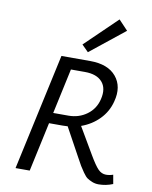

<svg xmlns="http://www.w3.org/2000/svg" viewBox="-98 -986 842 1067"><g transform="rotate(10 322.5 -452.5)"><path d="M541 -859 347 -704 310 -741 489 -914ZM604 -58 613 -7Q574 9 533 9Q513 9 496 2Q479 -5 468 -12.5Q457 -20 442 -41.5Q427 -63 420 -75Q413 -87 395 -120L308 -279Q299 -278 281 -278H203L143 0H63L206 -658H368Q469 -658 515.5 -602Q562 -546 539 -460Q524 -401 482 -358Q440 -315 381 -294L469 -144Q500 -91 519.5 -71Q539 -51 564 -51Q584 -51 604 -58ZM216 -338H302Q361 -338 406 -371Q451 -404 464 -460Q479 -522 448 -557.5Q417 -593 350 -593H271Z"/></g></svg>

Font: EauTestInfant Medium
Style: Italic
Weight: 500
Italic angle: -12°
Designer: Christian Thalmann (Catharsis Fonts)
Version: Version 0.001;PS 000.001;hotconv 1.0.88;makeotf.lib2.5.64775